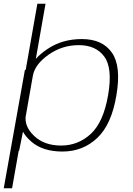

<svg xmlns="http://www.w3.org/2000/svg" viewBox="-52 -805 710 1025"><path d="M-32 200H12.5L124 -432H81ZM9 0H50L72.5 -111L191 -785H147.5ZM281.5 4Q390.5 4 467.2 -68.5Q544 -141 569.5 -297Q596 -452 545.2 -524.2Q494.5 -596.5 385 -596.5Q279.5 -596.5 200.8 -543Q122 -489.5 113 -440.5L123.5 -401Q134.5 -461.5 207 -512.8Q279.5 -564 368.5 -564Q460.5 -564 505.2 -502.2Q550 -440.5 525 -296.5Q500 -152 432.5 -90Q365 -28 274 -28Q184 -28 129.8 -79.8Q75.5 -131.5 86 -192L62 -152Q53.5 -103 114.5 -49.5Q175.5 4 281.5 4Z"/></svg>

Font: Anybody SemiExpanded ExtraLight
Style: Italic
Weight: 250
Width: 6
Italic angle: -10°
Version: Version 1.113;gftools[0.9.25]